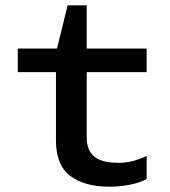

<svg xmlns="http://www.w3.org/2000/svg" viewBox="-20 -694 640 724"><path d="M393 10Q299 10 245 -30.5Q191 -71 191 -165V-422H47V-511H195L235 -674H307V-511H533V-422H307V-175Q307 -143 320 -121.5Q333 -100 359.5 -90Q386 -80 427 -80Q458 -80 485.5 -88Q513 -96 533 -106V-19Q508 -5 469.5 2.5Q431 10 393 10Z"/></svg>

Font: Chivo Mono Medium
Style: Regular
Weight: 500
Monospace: yes
Designer: Hector Gatti
Foundry: Omnibus-Type
Version: Version 1.008